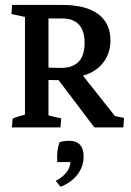

<svg xmlns="http://www.w3.org/2000/svg" viewBox="-20 -503 516 758"><path d="M352.5 0 202.6 -198.2 293 -222.7 441.4 -35.2 404.3 -50.8 469.7 -37.6 466.8 0ZM211.4 -186.5Q162.6 -186.5 106.9 -192.4L114.3 -240.7Q169.4 -234.9 220.2 -234.9Q314 -234.9 314 -333.5Q314 -430.2 224.1 -430.2H116.7V-483.4H228.5Q318.8 -483.4 367.4 -447.5Q416 -411.6 416 -344.2Q416 -285.2 378.9 -245.8Q341.8 -206.5 276.4 -198.2L245.6 -188.5Q237.8 -187.5 229 -187Q220.2 -186.5 211.4 -186.5ZM78.6 -7.3V-476.6H171.4V-7.3ZM26.9 0 29.8 -34.7Q54.2 -44.9 91.3 -53.7L78.6 -13.2V-84H171.4V-13.2L161.1 -49.8L221.7 -35.6L218.8 0ZM223.6 -483.4 220.7 -448.7Q196.3 -438.5 159.2 -429.7L171.4 -470.2V-399.4H78.6V-470.2L89.8 -433.6L24.9 -447.8L27.8 -483.4ZM219.2 234.4 200.2 211.4Q233.9 192.9 248 169.4Q259.8 150.4 259.8 116.7L281.7 136.7H206.1Q203.1 91.8 214.8 58.6Q222.7 55.7 233.2 54.2Q243.7 52.7 252 52.7Q310.1 52.7 310.1 115.2Q310.1 154.3 285.9 186Q261.7 217.8 219.2 234.4Z"/></svg>

Font: Markazi Text Medium
Style: Regular
Weight: 500
Designer: Borna Izadpanah (Arabic designer), Fiona Ross (Arabic design director) and Florian Runge (Latin designer)
Foundry: Borna Izadpanah and Florian Runge
Version: Version 1.001